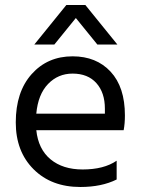

<svg xmlns="http://www.w3.org/2000/svg" viewBox="-20 -740 566 767"><path d="M446 -23Q386 7 301 7Q185 7 114 -64Q43 -135 43 -251Q43 -373 106.5 -444Q170 -515 270 -515Q365 -515 422 -453.5Q479 -392 479 -279Q479 -246 474 -220H125Q133 -144 182 -103.5Q231 -63 310 -63Q395 -63 446 -98ZM270 -446Q212 -446 172 -404.5Q132 -363 125 -286H399V-306Q399 -370 365 -408Q331 -446 270 -446ZM197 -562H117L245 -720H321L449 -562H369L283 -668Z"/></svg>

Font: Hind Siliguri Fixed
Style: Regular
Weight: 400
Designer: Jyotish Sonowal
Foundry: Indian Type Foundry
Version: Version 1.001;October 28, 2021;FontCreator 12.0.0.2565 64-bi